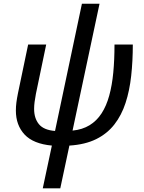

<svg xmlns="http://www.w3.org/2000/svg" viewBox="-20 -779 781 1039"><path d="M211.4 240.2 260.7 8.8Q160.2 -0.5 113 -51Q65.9 -101.6 65.9 -180.7Q65.9 -202.6 68.8 -225.1Q71.8 -247.6 77.1 -273.9L132.3 -538.1H230L174.3 -271Q169.9 -248 167.2 -227.5Q164.6 -207 164.6 -189.9Q164.6 -138.7 190.7 -106.9Q216.8 -75.2 277.8 -70.3L423.3 -758.8H518.6L372.6 -72.3Q425.8 -77.6 464.6 -101.3Q503.4 -125 529.5 -165.3Q555.7 -205.6 571 -261.2Q586.4 -316.9 593 -386.2Q599.6 -455.6 599.6 -538.1H698.7Q698.7 -448.2 689.9 -368.4Q681.2 -288.6 659.4 -221.9Q637.7 -155.3 598.9 -105.5Q560.1 -55.7 500.5 -26.1Q440.9 3.4 355.5 8.8L306.2 240.2Z"/></svg>

Font: Open Sans Medium
Style: Italic
Weight: 500
Italic angle: -12°
Designer: Monotype Design Team
Foundry: Monotype Imaging Inc.
Version: Version 3.000